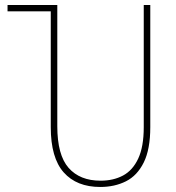

<svg xmlns="http://www.w3.org/2000/svg" viewBox="-20 -734 699 764"><path d="M379 10Q285 10 233.5 -48Q182 -106 182 -228V-689H10V-714H208V-232Q208 -117 253 -66Q298 -15 380 -15Q431 -15 469.5 -35.5Q508 -56 530 -103Q552 -150 552 -228V-714H578V-228Q578 -140 552 -87.5Q526 -35 481 -12.5Q436 10 379 10Z"/></svg>

Font: Noto Sans Georgian Condensed Thin
Style: Regular
Weight: 100
Width: 3
Designer: Monotype Design Team, Akaki Razmadze
Foundry: Google LLC
Version: Version 2.005; ttfautohint (v1.8.4.7-5d5b)